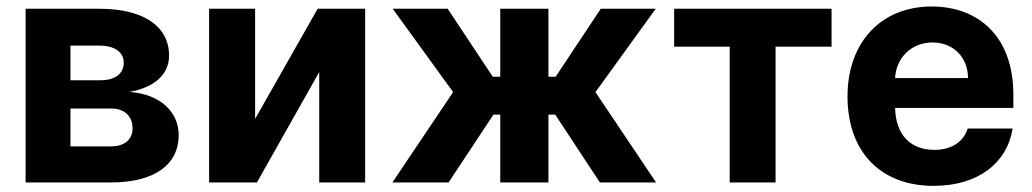

<svg xmlns="http://www.w3.org/2000/svg" viewBox="-20 -573 3241 603"><path d="M60.4 0H328.8C465.2 0 541.2 -55.8 541.2 -148.8C541.2 -220.5 484.4 -277.3 386.4 -284.4C464.5 -297.9 511 -339.1 511 -398.1C511 -492.5 427.6 -545.5 293 -545.5H60.4ZM201.3 -113.3V-232.2H328.8C370.7 -232.2 396.3 -208.5 396.3 -169.7C396.3 -134.6 370.7 -113.3 328.8 -113.3ZM201.3 -321V-429.7H293C339.8 -429.7 368.6 -409.4 368.6 -376.1C368.6 -341.6 341.3 -321 296.2 -321Z M781.2 -199.6V-545.5H636.7V0H786.9L982.6 -346.9V0H1126.8V-545.5H977.6Z M1212.4 0H1388.8L1529.8 -213.1H1551.1V0H1702.4V-213.1H1723.7L1864 0H2040.5L1850.1 -283.7L2039.4 -545.5H1866.8L1725.1 -332H1702.4V-545.5H1551.1V-332H1527.7L1386 -545.5H1213.4L1403.1 -283.7Z M2097.3 -426.5H2271.7V0H2415.8V-426.5H2591.6V-545.5H2097.3Z M2912.3 10.7C3053.3 10.7 3143.5 -62.5 3160.2 -169.4H3019.2C3006 -126.8 2967 -102.3 2914.8 -102.3C2838.8 -102.3 2793 -150.2 2791.2 -234H3162.6V-275.6C3162.6 -460.9 3050.4 -552.6 2906.2 -552.6C2745.7 -552.6 2641.7 -438.6 2641.7 -270.2C2641.7 -97.3 2744.3 10.7 2912.3 10.7ZM2791.2 -327.8C2794 -390.3 2841.6 -439.6 2908.7 -439.6C2974.4 -439.6 3019.9 -392.8 3020.2 -327.8Z"/></svg>

Font: Margiela Sans
Style: Bold
Weight: 700
Designer: Stefan Endress, Andreas Faust
Version: Version 1.100;FEAKit 1.0